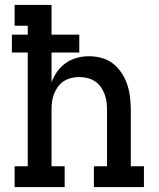

<svg xmlns="http://www.w3.org/2000/svg" viewBox="-20 -755 640 775"><path d="M39 0V-84H92V-543H28V-615H92V-651H39V-735H188V-615H300V-543H188V-422Q196 -445 210.5 -465.5Q225 -486 245.5 -500.5Q266 -515 290 -521.5Q314 -528 339 -528Q365 -528 390.5 -521Q416 -514 436.5 -498Q457 -482 471.5 -459.5Q486 -437 494 -412.5Q502 -388 505 -362Q508 -336 508 -310V-84H561V0H359V-84H412V-310Q412 -327 410 -343.5Q408 -360 402 -375.5Q396 -391 386.5 -404.5Q377 -418 363 -427Q349 -436 333 -440Q317 -444 300 -444Q283 -444 267 -440Q251 -436 237 -427Q223 -418 213.5 -404.5Q204 -391 198 -375.5Q192 -360 190 -343.5Q188 -327 188 -310V-84H241V0Z"/></svg>

Font: Iosevka HT Medium Extended
Style: Regular
Weight: 500
Width: 7
Monospace: yes
Designer: Belleve Invis
Foundry: Belleve Invis
Version: Version 32.3.0; ttfautohint (v1.8.4)